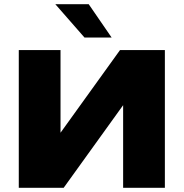

<svg xmlns="http://www.w3.org/2000/svg" viewBox="-20 -900 880 920"><path d="M70 0V-660H270V-264L555 -660H770V0H570V-396L285 0ZM245 -880H405L515 -720H385Z"/></svg>

Font: Xolonium
Style: Bold
Weight: 700
Designer: Severin Meyer
Version: Version 4.2